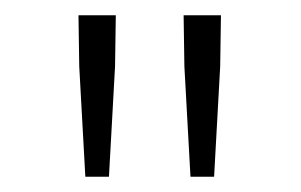

<svg xmlns="http://www.w3.org/2000/svg" viewBox="-20 -713 395 252"><path d="M92 -481H123L131 -626L132 -693H83L84 -626ZM230 -481H261L269 -626L270 -693H221L222 -626Z"/></svg>

Font: Source Sans Pro Light
Style: Regular
Weight: 300
Designer: Paul D. Hunt
Foundry: Adobe Systems Incorporated
Version: Version 3.006;hotconv 1.0.111;makeotfexe 2.5.65597